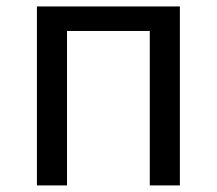

<svg xmlns="http://www.w3.org/2000/svg" viewBox="-20 -563 658 583"><path d="M92.1 0V-543.4H526.2V0H434.8V-469H183.5V0Z"/></svg>

Font: Shanggu Sans SC VF
Style: Regular
Weight: 250
Designer: GuiWonder
Version: Version 1.021